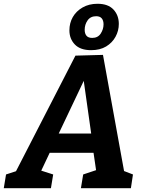

<svg xmlns="http://www.w3.org/2000/svg" viewBox="-56 -998 763 1018"><path d="M-36 0 -24 -73 59 -100 19 -71 344 -703 490 -707 606 -68 576 -101 649 -73 638 0H373L385 -73L463 -99L456 -78L437 -208L447 -188H196L216 -206L156 -79L154 -96L226 -73L214 0ZM245 -268 239 -290H441L431 -265L380 -626H415ZM427 -732Q370 -732 341 -762Q312 -792 312 -837Q312 -876 330 -907.5Q348 -939 382 -958.5Q416 -978 461 -978Q517 -978 545.5 -947.5Q574 -917 574 -871Q574 -835 556.5 -803Q539 -771 506.5 -751.5Q474 -732 427 -732ZM433 -797Q463 -797 478 -820Q493 -843 493 -869Q493 -889 483.5 -900.5Q474 -912 454 -912Q424 -912 408.5 -890Q393 -868 393 -840Q393 -820 402.5 -808.5Q412 -797 433 -797Z"/></svg>

Font: Bitter Thin
Style: Bold Italic
Weight: 700
Italic angle: -9°
Version: Version 3.021